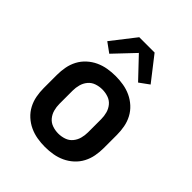

<svg xmlns="http://www.w3.org/2000/svg" viewBox="-213 -891 1027 1027"><g transform="rotate(45 300.0 -378.0)"><path d="M300 8Q270 8 240.5 3Q211 -2 184 -14.5Q157 -27 134.5 -47.5Q112 -68 98 -94.5Q84 -121 78.5 -150.5Q73 -180 73 -210V-310Q73 -340 78.5 -369.5Q84 -399 98 -425.5Q112 -452 134.5 -472.5Q157 -493 184 -505.5Q211 -518 240.5 -523Q270 -528 300 -528Q330 -528 359.5 -523Q389 -518 416 -505.5Q443 -493 465.5 -472.5Q488 -452 502 -425.5Q516 -399 521.5 -369.5Q527 -340 527 -310V-210Q527 -180 521.5 -150.5Q516 -121 502 -94.5Q488 -68 465.5 -47.5Q443 -27 416 -14.5Q389 -2 359.5 3Q330 8 300 8ZM300 -93Q323 -93 345 -100.5Q367 -108 381.5 -125.5Q396 -143 402 -165Q408 -187 408 -210V-310Q408 -333 402 -355Q396 -377 381.5 -394.5Q367 -412 345 -419.5Q323 -427 300 -427Q277 -427 255 -419.5Q233 -412 218.5 -394.5Q204 -377 198 -355Q192 -333 192 -310V-210Q192 -187 198 -165Q204 -143 218.5 -125.5Q233 -108 255 -100.5Q277 -93 300 -93ZM191 -588 136 -628 242 -764H358L464 -628L409 -588L300 -703Z"/></g></svg>

Font: Iosevka Book
Style: Bold
Weight: 700
Designer: Belleve Invis
Foundry: Belleve Invis
Version: Version 28.0.7; ttfautohint (v1.8.3)